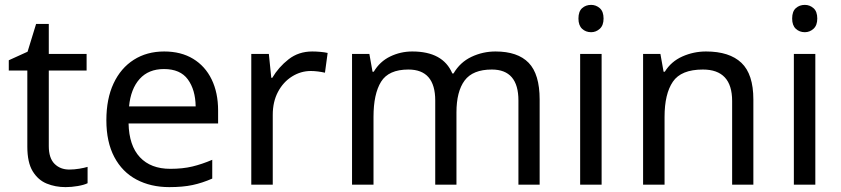

<svg xmlns="http://www.w3.org/2000/svg" viewBox="-20 -757 3447 787"><path d="M264 -62Q284 -62 305 -65.5Q326 -69 339 -73V-6Q325 1 299 5.5Q273 10 249 10Q207 10 171.5 -4.5Q136 -19 114 -55Q92 -91 92 -156V-468H16V-510L93 -545L128 -659H180V-536H335V-468H180V-158Q180 -109 203.5 -85.5Q227 -62 264 -62Z M653 -546Q722 -546 771.5 -516Q821 -486 847.5 -431.5Q874 -377 874 -304V-251H507Q509 -160 553.5 -112.5Q598 -65 678 -65Q729 -65 768.5 -74.5Q808 -84 850 -102V-25Q809 -7 769 1.5Q729 10 674 10Q598 10 539.5 -21Q481 -52 448.5 -113.5Q416 -175 416 -264Q416 -352 445.5 -415Q475 -478 528.5 -512Q582 -546 653 -546ZM652 -474Q589 -474 552.5 -433.5Q516 -393 509 -321H782Q781 -389 750 -431.5Q719 -474 652 -474Z M1260 -546Q1275 -546 1292.5 -544.5Q1310 -543 1323 -540L1312 -459Q1299 -462 1283.5 -464Q1268 -466 1254 -466Q1213 -466 1177 -443.5Q1141 -421 1119.5 -380.5Q1098 -340 1098 -286V0H1010V-536H1082L1092 -438H1096Q1122 -482 1163 -514Q1204 -546 1260 -546Z M2011 -546Q2102 -546 2147 -499.5Q2192 -453 2192 -349V0H2105V-345Q2105 -472 1996 -472Q1918 -472 1884.5 -427Q1851 -382 1851 -296V0H1764V-345Q1764 -472 1654 -472Q1573 -472 1542 -422Q1511 -372 1511 -278V0H1423V-536H1494L1507 -463H1512Q1537 -505 1579.5 -525.5Q1622 -546 1670 -546Q1796 -546 1834 -456H1839Q1866 -502 1912.5 -524Q1959 -546 2011 -546Z M2403 -737Q2423 -737 2438.5 -723.5Q2454 -710 2454 -681Q2454 -653 2438.5 -639Q2423 -625 2403 -625Q2381 -625 2366 -639Q2351 -653 2351 -681Q2351 -710 2366 -723.5Q2381 -737 2403 -737ZM2446 -536V0H2358V-536Z M2874 -546Q2970 -546 3019 -499.5Q3068 -453 3068 -349V0H2981V-343Q2981 -472 2861 -472Q2772 -472 2738 -422Q2704 -372 2704 -278V0H2616V-536H2687L2700 -463H2705Q2731 -505 2777 -525.5Q2823 -546 2874 -546Z M3279 -737Q3299 -737 3314.5 -723.5Q3330 -710 3330 -681Q3330 -653 3314.5 -639Q3299 -625 3279 -625Q3257 -625 3242 -639Q3227 -653 3227 -681Q3227 -710 3242 -723.5Q3257 -737 3279 -737ZM3322 -536V0H3234V-536Z"/></svg>

Font: Noto Sans Myanmar UI
Style: Regular
Weight: 400
Designer: Monotype Design Team
Foundry: Monotype Imaging Inc.
Version: Version 2.103; ttfautohint (v1.8.4.7-5d5b)